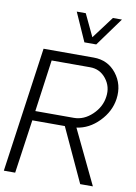

<svg xmlns="http://www.w3.org/2000/svg" viewBox="-118 -1067 803 1134"><g transform="rotate(10 283.0 -500.0)"><path d="M324 -829 248 -1000H302L365 -867L465 -1000H519L395 -829ZM521 0H445L296 -322H101L55 0H-13L93 -750H394Q479 -750 530 -685Q581 -620 569 -533Q558 -456 499 -395.5Q440 -335 365 -325ZM340 -379Q400 -379 449.5 -426Q499 -473 507 -535Q516 -596 479 -643Q442 -690 383 -690H152L109 -379Z"/></g></svg>

Font: Oakes Grotesk Light
Style: Italic
Weight: 300
Italic angle: -8°
Designer: Samuel Oakes
Foundry: Samuel Oakes
Version: Version 1.000;PS 001.000;hotconv 1.0.88;makeotf.lib2.5.64775